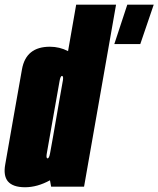

<svg xmlns="http://www.w3.org/2000/svg" viewBox="-51 -805 683 828"><path d="M169.5 0 164.5 -27.5Q110 2.5 57 2.5Q4 2.5 -17.5 -23.5Q-37 -48 -28.5 -95.5Q-11.5 -193 7.5 -301Q26.5 -409 43.8 -506.2Q61 -603.5 164 -603.5Q206 -603.5 242.5 -584.5L277.5 -785H449.5L311.5 0ZM442 -615 498 -785H612L554 -615ZM177 -211 204.5 -369.5Q206 -377 207 -383.5L220.5 -460Q222.5 -475 218 -477Q217.5 -477.5 216.5 -477.5Q209.5 -477.5 205.8 -455Q202 -432.5 178.5 -301Q155 -167 151 -144.5Q147.5 -125 152.5 -122.5Q153 -122 154 -122Q161 -122 165 -144.5Q168.5 -163 177 -211Z"/></svg>

Font: Anybody UltraCondensed Black
Style: Italic
Weight: 900
Width: 1
Italic angle: -10°
Designer: Tyler Finck
Foundry: Etcetera Type Company
Version: Version 1.010; ttfautohint (v1.8.3) -l 8 -r 50 -G 200 -x 14 